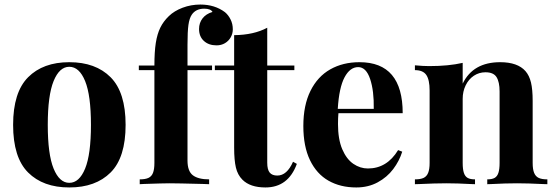

<svg xmlns="http://www.w3.org/2000/svg" viewBox="-20 -802 2416 836"><path d="M526.9 -258.3Q526.9 -116.2 461.7 -51Q396.5 14.2 281.7 14.2Q167.5 14.2 102.3 -51Q37.1 -116.2 37.1 -258.3Q37.1 -399.9 102.3 -465.6Q167.5 -531.2 281.7 -531.2Q396.5 -531.2 461.7 -465.6Q526.9 -399.9 526.9 -258.3ZM188 -258.3Q188 -129.9 213.4 -67.9Q238.8 -5.9 281.7 -5.9Q325.2 -5.9 350.6 -67.9Q376 -129.9 376 -258.3Q376 -386.7 350.6 -449Q325.2 -511.2 281.7 -511.2Q238.8 -511.2 213.4 -449Q188 -386.7 188 -258.3Z M959.5 -749Q974.6 -736.3 984.1 -717Q993.7 -697.8 993.7 -674.3Q993.7 -655.8 984.6 -639.6Q975.6 -623.5 959.5 -614Q943.4 -604.5 922.9 -604.5Q888.7 -604.5 867.7 -623.8Q846.7 -643.1 846.7 -675.8Q846.7 -702.1 861.8 -721.9Q877 -741.7 905.3 -750Q897.5 -764.2 869.1 -764.2Q832.5 -764.2 814.9 -737.8Q804.7 -722.7 800.5 -693.8Q796.4 -665 796.4 -607.4V-516.6H903.3V-496.6H796.4V-103Q796.4 -56.6 819.8 -38.8Q843.3 -21 890.6 -21V0Q884.8 0 863.3 -1Q752 -3.9 718.3 -3.9Q691.9 -3.9 606.9 -1Q592.3 0 588.4 0V-21Q612.3 -21 626.2 -27.3Q640.1 -33.7 646.2 -49.3Q652.3 -64.9 652.3 -92.8V-496.6H584.5V-516.6H652.3Q652.3 -576.2 658.4 -615.2Q664.6 -654.3 678 -681.6Q691.4 -709 715.3 -731.9Q738.3 -754.4 774.9 -768.3Q811.5 -782.2 852.5 -782.2Q915 -782.2 959.5 -749Z M1261.7 -516.6V-496.6H1143.6V-93.3Q1143.6 -63.5 1154.3 -50.5Q1165 -37.6 1187.5 -37.6Q1229.5 -37.6 1255.9 -97.7L1272.5 -88.4Q1234.9 14.2 1135.7 14.2Q1069.3 14.2 1035.6 -19.5Q1014.6 -40.5 1007.1 -72.5Q999.5 -104.5 999.5 -159.2V-496.6H915.5V-516.6H999.5V-648.9Q1085.4 -649.9 1143.6 -681.2V-516.6Z M1713.4 -148.4 1731.4 -141.6Q1718.8 -101.1 1692.1 -65.7Q1665.5 -30.3 1624.5 -8.1Q1583.5 14.2 1531.2 14.2Q1462.4 14.2 1410.6 -15.1Q1358.9 -44.4 1329.8 -104.5Q1300.8 -164.6 1300.8 -253.4Q1300.8 -343.8 1331.8 -406.2Q1362.8 -468.8 1418 -500Q1473.1 -531.2 1545.4 -531.2Q1733.4 -531.2 1733.4 -309.1H1453.6Q1451.7 -289.6 1451.7 -261.7Q1451.7 -195.8 1470.2 -152.3Q1488.8 -108.9 1518.6 -88.6Q1548.3 -68.4 1582 -68.4Q1664.6 -68.4 1713.4 -148.4ZM1450.7 -328.1H1607.4Q1608.9 -406.2 1591.6 -458Q1574.2 -509.8 1539.6 -509.8Q1503.9 -509.8 1480.2 -465.3Q1456.5 -420.9 1450.7 -328.1Z M2268.1 -492.2Q2284.7 -473.1 2292 -442.9Q2299.3 -412.6 2299.3 -362.3V-92.8Q2299.3 -64.9 2305.7 -49.3Q2312 -33.7 2325.7 -27.3Q2339.4 -21 2363.3 -21V0L2346.2 -0.5Q2277.8 -3.9 2231.4 -3.9Q2182.6 -3.9 2117.7 -0.5L2101.6 0V-21Q2122.1 -21 2133.5 -27.3Q2145 -33.7 2150.1 -49.3Q2155.3 -64.9 2155.3 -92.8V-403.8Q2155.3 -444.8 2142.1 -466.1Q2128.9 -487.3 2093.8 -487.3Q2065.9 -487.3 2043.2 -472.2Q2020.5 -457 2007.6 -430.4Q1994.6 -403.8 1994.6 -371.6V-92.8Q1994.6 -64.9 1999.8 -49.3Q2004.9 -33.7 2016.4 -27.3Q2027.8 -21 2048.3 -21V0L2032.7 -0.5Q1970.2 -3.9 1924.3 -3.9Q1875 -3.9 1804.2 -0.5L1786.6 0V-21Q1810.5 -21 1824.2 -27.3Q1837.9 -33.7 1844.2 -49.3Q1850.6 -64.9 1850.6 -92.8V-408.2Q1850.6 -454.6 1836.2 -475.6Q1821.8 -496.6 1786.6 -496.6V-517.6Q1823.2 -514.2 1848.6 -514.2Q1933.6 -514.2 1994.6 -528.3V-438Q2040 -531.2 2157.7 -531.2Q2233.9 -531.2 2268.1 -492.2Z"/></svg>

Font: TypoPRO Playfair Display
Style: Bold
Weight: 700
Designer: Claus Eggers Sørensen
Foundry: Claus Eggers Sørensen
Version: Version 1.004;PS 001.004;hotconv 1.0.70;makeotf.lib2.5.58329